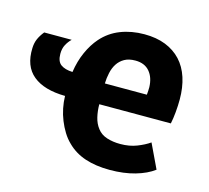

<svg xmlns="http://www.w3.org/2000/svg" viewBox="-77 -559 719 662"><g transform="rotate(15 282.0 -228.5)"><path d="M522.5 -29.3Q496.6 -9.8 456.5 1.7Q416.5 13.2 366.2 13.2Q316.4 13.2 278.3 0.5Q240.2 -12.2 213.4 -39.1Q199.2 -52.7 188.2 -70.6Q177.2 -88.4 169.2 -108.4Q161.1 -128.4 156.7 -150.1Q152.3 -171.9 151.9 -193.4Q76.7 -194.3 37.4 -226.6Q-2 -258.8 0.5 -323.7Q1 -341.8 7.3 -356.4Q13.7 -371.1 25.9 -386.2H124Q113.3 -376 106 -362.3Q98.6 -348.6 98.6 -329.6Q98.6 -302.2 113.5 -291.5Q128.4 -280.8 155.3 -279.8Q161.1 -319.3 175.8 -352.1Q190.4 -384.8 210.9 -408.2Q238.3 -439.5 277.1 -454.6Q315.9 -469.7 361.8 -469.7Q404.8 -469.7 437.5 -456.8Q470.2 -443.8 492.4 -419.9Q514.6 -396 525.9 -361.3Q537.1 -326.7 537.1 -283.7Q537.1 -262.2 534.9 -238.3Q532.7 -214.4 528.8 -196.3H273.4Q273.4 -172.4 278.6 -150.6Q283.7 -128.9 296.4 -112.8Q309.1 -96.2 330.6 -89.4Q352.1 -82.5 378.4 -82.5Q411.1 -82.5 437.3 -92.8Q463.4 -103 481.4 -115.7ZM355 -374Q331.5 -374 316.2 -365.2Q300.8 -356.4 291.5 -342Q282.2 -327.6 278.1 -308.8Q273.9 -290 273.4 -270.5H423.3Q424.8 -285.2 424.8 -297.4Q423.8 -332 406 -353Q388.2 -374 355 -374Z"/></g></svg>

Font: PT Astra Sans
Style: Bold
Weight: 700
Designer: A.Korolkova, I. Chaeva
Foundry: ParaType Ltd
Version: Version 1.001; ttfautohint (v1.6)